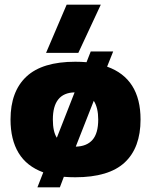

<svg xmlns="http://www.w3.org/2000/svg" viewBox="-20 -748 646 821"><path d="M177 -522 265 -728H411L315 -522ZM140 53 165 -11Q94 -37 59.5 -94Q25 -151 25 -237Q25 -357 93 -420.5Q161 -484 302 -484Q315 -484 326.5 -483.5Q338 -483 350 -482L368 -528H464L438 -463Q581 -412 581 -237Q581 -116 513 -53Q445 10 302 10Q289 10 277 9.5Q265 9 253 8L236 53ZM223 -159 299 -353Q206 -351 206 -237Q206 -185 223 -159ZM304 -121Q351 -122 375.5 -150Q400 -178 400 -237Q400 -287 381 -317Z"/></svg>

Font: Kanit
Style: Bold
Weight: 700
Designer: Katatrad Team
Foundry: CadsonDemak
Version: Version 2.000; ttfautohint (v1.8.3)